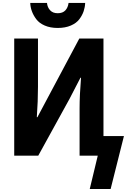

<svg xmlns="http://www.w3.org/2000/svg" viewBox="-20 -1063 866 1311"><path d="M186.5 -1043H300.8Q303.7 -1012.7 322.3 -992.7Q340.8 -972.7 374 -972.7Q408.2 -972.7 426.3 -992.2Q444.3 -1011.7 448.2 -1043H561.5Q560.5 -1014.6 551.3 -986.8Q542 -959 522 -932.1Q502 -905.3 463.9 -888.7Q425.8 -872.1 374 -872.1Q323.2 -872.1 285.2 -888.7Q247.1 -905.3 227.1 -932.6Q207 -960 197.3 -987.3Q187.5 -1014.6 186.5 -1043ZM592.8 227.5 679.7 -133.8H826.2L735.4 227.5ZM77.1 -799.8H239.3V-470.7Q239.3 -372.1 231.4 -262.7H235.4L306.6 -396.5L521.5 -799.8H686.5V0H523.4V-323.2Q523.4 -411.1 533.2 -532.2H529.3L455.1 -388.7L241.2 0H77.1Z"/></svg>

Font: Gothic A1 Black
Style: Regular
Weight: 900
Version: Version 2.50